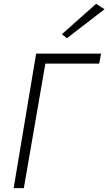

<svg xmlns="http://www.w3.org/2000/svg" viewBox="-20 -979 564 999"><path d="M168 -700 51 0H104L216 -648H496L506 -700ZM524 -931 480 -959 302 -801 328 -780Z"/></svg>

Font: Jost Light
Style: Italic
Weight: 300
Italic angle: -5°
Version: Version 3.710